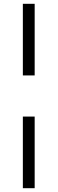

<svg xmlns="http://www.w3.org/2000/svg" viewBox="-20 -803 302 1008"><path d="M162 185V-191H100V185ZM100 -783V-407H162V-783Z"/></svg>

Font: Repo Light
Style: Regular
Weight: 300
Designer: Stefan Peev
Foundry: Context Ltd
Version: Version 001.502